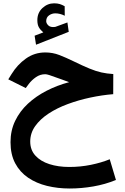

<svg xmlns="http://www.w3.org/2000/svg" viewBox="-20 -774 739 1132"><path d="M235.4 -583Q218.8 -596.7 209.5 -612.5Q200.2 -628.4 200.2 -655.3Q200.2 -698.7 230.2 -726.6Q260.3 -754.4 298.8 -754.4Q318.8 -754.4 332.8 -750Q346.7 -745.6 361.3 -737.3L361.8 -681.2Q334 -695.3 305.7 -695.3Q286.1 -695.3 269.3 -683.6Q252.4 -671.9 252.4 -648.9Q252.9 -635.3 265.6 -623.5Q278.3 -611.8 304.2 -615.2Q305.2 -615.2 308.1 -616.2L377.4 -641.6L385.3 -586.4L192.4 -510.3L184.1 -563.5ZM647.9 -337.4 647.5 -218.8Q581.1 -213.4 512.2 -198.7Q443.4 -184.1 379.9 -160.6Q316.4 -137.2 266.6 -104.5Q216.8 -71.8 187.5 -30.5Q158.2 10.7 158.2 60.5Q158.2 109.9 188.5 143.3Q218.8 176.8 271 193.6Q323.2 210.4 388.2 210.4Q454.1 210.4 515.9 197.8Q577.6 185.1 627 165L663.6 287.1Q600.6 313 530.3 325.2Q460 337.4 391.1 337.4Q320.3 337.4 257.3 322Q194.3 306.6 145.8 273.7Q97.2 240.7 69.6 188.7Q42 136.7 42 64Q42 -4.4 69.3 -61.3Q96.7 -118.2 144.5 -162.6Q192.4 -207 254.9 -239Q317.4 -271 387.7 -289.6Q368.7 -296.9 345.9 -304.9Q323.2 -313 309.1 -317.9Q286.1 -326.7 270.5 -331.5Q254.9 -336.4 246.6 -336.4Q216.8 -336.4 191.9 -319.1Q167 -301.8 149.9 -279.3L131.8 -254.9L28.8 -306.2L47.9 -336.9Q82 -392.6 132.8 -428.7Q183.6 -464.8 247.1 -464.8Q290.5 -464.8 330.1 -449.5Q369.6 -434.1 410.6 -414.1Q468.8 -385.7 507.3 -369.9Q545.9 -354 577.9 -346.9Q609.9 -339.8 647.9 -337.4Z"/></svg>

Font: Vazirmatn RD
Style: Bold
Weight: 700
Designer: Saber Rastikerdar
Foundry: Saber Rastikerdar
Version: Version 32.102